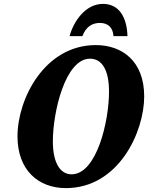

<svg xmlns="http://www.w3.org/2000/svg" viewBox="-20 -957 768 988"><path d="M338 -771H404C422 -819 454 -839 494 -839C534 -839 561 -817 564 -771H636C633 -868 593 -937 510 -937C420 -937 359 -848 338 -771ZM319 11C589 11 722 -276 722 -461C722 -644 607 -725 473 -725C210 -725 70 -449 70 -255C70 -82 177 11 319 11ZM348 -60C294 -60 252 -112 252 -230C252 -381 316 -655 443 -655C502 -655 541 -602 541 -485C541 -334 478 -60 348 -60Z"/></svg>

Font: Noto Serif Condensed Black
Style: Italic
Weight: 900
Width: 3
Italic angle: -12°
Designer: Monotype Design Team
Foundry: Monotype Imaging Inc.
Version: Version 2.013